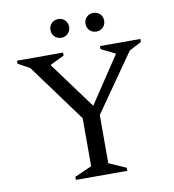

<svg xmlns="http://www.w3.org/2000/svg" viewBox="-90 -914 898 993"><g transform="rotate(-10 359.0 -417.5)"><path d="M228 0V-16L318 -56V-308L96 -611L35 -644V-660H277V-644L204 -609V-605L383 -362L544 -604V-608L471 -644V-660H683V-644L619 -611L408 -309V-56L498 -16V0ZM282 -737Q261 -737 247 -751Q233 -765 233 -786Q233 -807 247 -821Q261 -835 282 -835Q303 -835 317 -821Q331 -807 331 -786Q331 -765 317 -751Q303 -737 282 -737ZM466 -737Q445 -737 431 -751Q417 -765 417 -786Q417 -807 431 -821Q445 -835 466 -835Q487 -835 501 -821Q515 -807 515 -786Q515 -765 501 -751Q487 -737 466 -737Z"/></g></svg>

Font: Spectral SC
Style: Regular
Weight: 400
Designer: Jean-Baptiste Levee
Foundry: Production Type
Version: Version 2.001